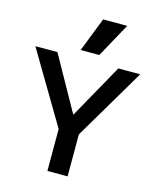

<svg xmlns="http://www.w3.org/2000/svg" viewBox="-142 -1097 974 1194"><g transform="rotate(15 345.0 -500.0)"><path d="M280 -270 7 -730H149L344 -381H346L541 -730H682L410 -270V0H280ZM285 -780 371 -1000H526L405 -780Z"/></g></svg>

Font: Enso SemiBold
Style: Regular
Weight: 600
Designer: Coji Morishita
Foundry: UNDERFOREST DESIGN
Version: Version 1.000